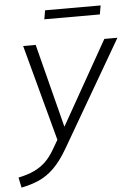

<svg xmlns="http://www.w3.org/2000/svg" viewBox="-86 -720 692 992"><g transform="rotate(-5 260.0 -224.0)"><path d="M-15 227 -26 174Q22 164 56 148Q90 132 115.5 107.5Q141 83 163 45L191 -3L57 -501H122L233 -67L478 -501H546L227 48Q192 108 155.5 144Q119 180 77.5 198.5Q36 217 -15 227ZM178 -629 186 -675H474L466 -629Z"/></g></svg>

Font: Mulish Light
Style: Italic
Weight: 300
Italic angle: -9°
Designer: Vernon Adams
Foundry: Vernon Adams
Version: Version 3.603; ttfautohint (v1.8.3)